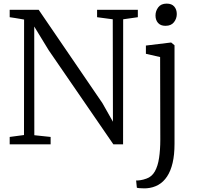

<svg xmlns="http://www.w3.org/2000/svg" viewBox="-20 -797 1090 1060"><path d="M33.5 0V-41L112.5 -51.5L113 -689Q101 -691.5 87.5 -693.5Q74 -695.5 60.5 -698Q47 -700.5 33.5 -702V-743H193.5L545.5 -227.5L603.5 -125L602.5 -690.5L516 -702V-743H741V-702L660 -690.5L659.5 0H606L249 -519.5L169 -650.5L169.5 -50.5L259.5 -41V0ZM790 242.5Q785 243 773 242.8Q761 242.5 749.5 241.8Q738 241 735.5 239L731.5 199.5Q739 200 755 197.8Q771 195.5 788.5 189Q818 179 834.8 149.5Q851.5 120 858.2 75Q865 30 865 -26L864 -482L785.5 -500V-545.5L921.5 -562H925.5L943.5 -547V-3Q943.5 57.5 933 102.2Q922.5 147 902.5 177.2Q882.5 207.5 854.2 223.5Q826 239.5 790 242.5ZM893 -654.5Q866.5 -654.5 852.5 -670.5Q838.5 -686.5 838.5 -711.5Q838.5 -736.5 853.8 -756.8Q869 -777 900 -777H901Q928 -777 942 -760.8Q956 -744.5 956 -719.5Q956 -694.5 940.5 -674.5Q925 -654.5 894 -654.5Z"/></svg>

Font: Merriweather 28pt Light
Style: Regular
Weight: 300
Version: Version 2.100